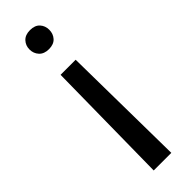

<svg xmlns="http://www.w3.org/2000/svg" viewBox="-245 -548 734 734"><g transform="rotate(-45 122.0 -181.0)"><path d="M174.8 -486.3Q174.8 -464.8 161.4 -449.7Q147.9 -434.6 121.6 -434.6Q95.7 -434.6 81.8 -449.7Q67.9 -464.8 67.9 -486.3Q67.9 -507.8 81.8 -522.7Q95.7 -537.6 121.6 -537.6Q147.9 -537.6 161.4 -522.7Q174.8 -507.8 174.8 -486.3ZM76.7 176.3 83.5 -334H165L171.9 176.3Z"/></g></svg>

Font: Vazirmatn UI
Style: Regular
Weight: 400
Designer: Saber Rastikerdar
Foundry: Saber Rastikerdar
Version: Version 33.003